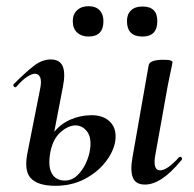

<svg xmlns="http://www.w3.org/2000/svg" viewBox="-20 -587 626 620"><path d="M448 9Q418 9 409 -13.5Q400 -36 408 -80L460 -376Q463 -394 508 -394Q526 -394 531.5 -391.5Q537 -389 537 -387Q537 -383 532 -360.5Q527 -338 522 -312L482 -89Q472 -37 497 -37Q520 -37 558 -79Q562 -83 566 -78.5Q570 -74 566 -70Q531 -28 502.5 -9.5Q474 9 448 9ZM159 13Q102 13 79 -12Q56 -37 70 -100L109 -297Q115 -324 110 -336.5Q105 -349 93 -349Q83 -349 67.5 -339Q52 -329 33 -307Q29 -303 25 -307.5Q21 -312 25 -316Q63 -354 89.5 -374.5Q116 -395 144 -395Q173 -395 182.5 -373Q192 -351 183 -306L143 -98Q134 -51 147 -27.5Q160 -4 189 -4Q212 -4 229 -20Q246 -36 257 -59.5Q268 -83 271 -106Q276 -143 261 -162.5Q246 -182 224 -182Q201 -182 176.5 -161Q152 -140 143 -98L128 -99Q134 -135 155 -161Q176 -187 208 -201Q240 -215 276 -215Q315 -215 336.5 -192.5Q358 -170 352 -130Q346 -96 320 -63Q294 -30 252.5 -8.5Q211 13 159 13ZM266 -469Q243 -469 229 -482Q215 -495 215 -519Q215 -541 229 -554Q243 -567 266 -567Q289 -567 301.5 -554Q314 -541 314 -519Q314 -469 266 -469ZM440 -469Q390 -469 390 -519Q390 -541 403 -553.5Q416 -566 440 -566Q488 -566 488 -519Q488 -469 440 -469Z"/></svg>

Font: Cormorant SemiBold
Style: Italic
Weight: 600
Italic angle: -10°
Designer: Christian Thalmann (Catharsis Fonts)
Foundry: Catharsis Fonts
Version: Version 4.000